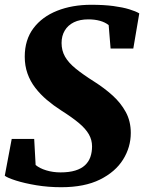

<svg xmlns="http://www.w3.org/2000/svg" viewBox="-21 -772 602 803"><path d="M235 11Q181 11 131.2 2.8Q81.5 -5.5 46 -16.8Q10.5 -28 -1 -37L28 -191H122L128 -82Q144.5 -68 172.5 -59.5Q200.5 -51 232 -51Q268.5 -51 293.8 -58.8Q319 -66.5 334.5 -81Q350 -95.5 357 -115.5Q364 -135.5 364 -160Q364 -187 350.5 -210.5Q337 -234 308.5 -257.8Q280 -281.5 235 -310Q203 -330.5 175.2 -354Q147.5 -377.5 126.5 -404.8Q105.5 -432 94 -464.5Q82.5 -497 82.5 -535Q82.5 -605.5 118.8 -653.8Q155 -702 218 -727Q281 -752 360.5 -752Q413.5 -752 453 -746.8Q492.5 -741.5 519.5 -733.2Q546.5 -725 561.5 -716L536.5 -569H441.5L433.5 -667Q418.5 -679 396.8 -685Q375 -691 348.5 -691Q313 -691 288 -678.8Q263 -666.5 249.8 -644.2Q236.5 -622 236.5 -592Q236.5 -560.5 251 -535Q265.5 -509.5 296 -484.8Q326.5 -460 374 -430Q415 -404 449.5 -373Q484 -342 505 -303.5Q526 -265 526 -216Q526 -156.5 493.8 -104.8Q461.5 -53 397 -21Q332.5 11 235 11Z"/></svg>

Font: Merriweather Light 18pt Black
Style: Italic
Weight: 900
Italic angle: -7.8°
Version: Version 2.101